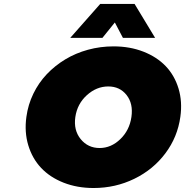

<svg xmlns="http://www.w3.org/2000/svg" viewBox="-20 -943 938 973"><path d="M113.8 -351.1Q122.1 -412.6 148.9 -468Q175.8 -523.4 217 -566.9Q258.3 -610.4 310.8 -642.1Q363.3 -673.8 425.8 -690.9Q488.3 -708 555.2 -708Q638.2 -708 706.8 -681.2Q775.4 -654.3 820.1 -607.4Q864.7 -560.5 884.8 -494.1Q904.8 -427.7 894 -351.1Q879.9 -248.5 818.1 -166Q756.3 -83.5 660.6 -36.9Q564.9 9.8 454.1 9.8Q371.1 9.8 302.2 -17.3Q233.4 -44.4 188.5 -92Q143.6 -139.6 123.3 -206.8Q103 -273.9 113.8 -351.1ZM335.9 -751 487.8 -922.9H662.1L766.1 -751H603L562 -829.1L499 -751ZM484.9 -192.9Q543 -192.9 589.6 -237.8Q636.2 -282.7 646 -350.1Q655.8 -417.5 621.6 -461.2Q587.4 -504.9 528.8 -504.9Q469.2 -504.9 420.4 -460.9Q371.6 -417 361.8 -350.1Q352.1 -283.2 388.9 -238Q425.8 -192.9 484.9 -192.9Z"/></svg>

Font: Trueno UltraBlack
Style: Italic
Weight: 950
Designer: Julieta Ulanovsky
Foundry: Julieta Ulanovsky
Version: Version 3.001b | FøM Fix